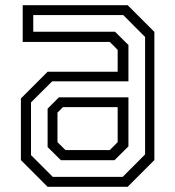

<svg xmlns="http://www.w3.org/2000/svg" viewBox="-20 -720 676 740"><path d="M163.5 0 60.5 -103V-340.5L163.5 -443.5H433.5V-528L403 -558.5H67.5V-700H472L575 -597V-103L472 0ZM214.8 -102.5 163.5 -153.2V-301.2L207 -344.8H475V-155.8L421.2 -102.5ZM183.5 -38.2H452.8L539.2 -124.8V-577.5L454.8 -662H108.2V-597.8H423.2L475 -546.5V-406.5H181L99.5 -325.2V-122.2ZM232.5 -141.5H403L433.5 -172V-307H222.5L201.5 -286V-172Z"/></svg>

Font: Tourney Thin
Style: Regular
Weight: 100
Designer: Tyler Finck
Foundry: Etcetera Type Co
Version: Version 1.015